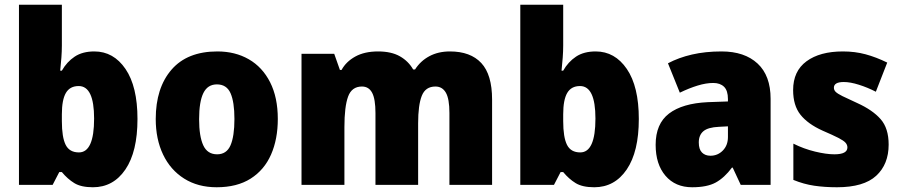

<svg xmlns="http://www.w3.org/2000/svg" viewBox="-20 -780 3803 810"><path d="M241 -588Q241 -564 239 -537Q237 -510 234 -482H241Q262 -519 295 -541Q328 -563 378 -563Q459 -563 509.5 -489Q560 -415 560 -278Q560 -140 509 -65Q458 10 372 10Q322 10 293.5 -7.5Q265 -25 241 -54H230L202 0H60V-760H241ZM312 -417Q275 -417 258 -388Q241 -359 241 -298V-269Q241 -201 257 -169Q273 -137 313 -137Q377 -137 377 -280Q377 -417 312 -417Z M1152 -278Q1152 -193 1123.5 -128Q1095 -63 1037.5 -26.5Q980 10 894 10Q815 10 757 -26.5Q699 -63 668 -128Q637 -193 637 -278Q637 -409 703.5 -486Q770 -563 897 -563Q972 -563 1029.5 -530Q1087 -497 1119.5 -433Q1152 -369 1152 -278ZM820 -277Q820 -205 837.5 -167Q855 -129 896 -129Q936 -129 952.5 -167Q969 -205 969 -278Q969 -350 952.5 -387Q936 -424 895 -424Q856 -424 838 -387.5Q820 -351 820 -277Z M1878 -563Q1965 -563 2010.5 -514Q2056 -465 2056 -360V0H1876V-303Q1876 -363 1861 -389Q1846 -415 1817 -415Q1775 -415 1759.5 -376Q1744 -337 1744 -260V0H1564V-303Q1564 -362 1550 -388.5Q1536 -415 1507 -415Q1464 -415 1448.5 -372.5Q1433 -330 1433 -244V0H1252V-553H1390L1414 -485H1421Q1440 -520 1479 -541.5Q1518 -563 1575 -563Q1631 -563 1667 -542.5Q1703 -522 1723 -487H1731Q1754 -523 1791.5 -543Q1829 -563 1878 -563Z M2356 -588Q2356 -564 2354 -537Q2352 -510 2349 -482H2356Q2377 -519 2410 -541Q2443 -563 2493 -563Q2574 -563 2624.5 -489Q2675 -415 2675 -278Q2675 -140 2624 -65Q2573 10 2487 10Q2437 10 2408.5 -7.5Q2380 -25 2356 -54H2345L2317 0H2175V-760H2356ZM2427 -417Q2390 -417 2373 -388Q2356 -359 2356 -298V-269Q2356 -201 2372 -169Q2388 -137 2428 -137Q2492 -137 2492 -280Q2492 -417 2427 -417Z M3024 -563Q3121 -563 3176 -512Q3231 -461 3231 -363V0H3105L3071 -73H3068Q3036 -30 2999.5 -10Q2963 10 2900 10Q2829 10 2787.5 -38.5Q2746 -87 2746 -169Q2746 -258 2802.5 -301Q2859 -344 2966 -349L3051 -352V-362Q3051 -398 3034.5 -414Q3018 -430 2989 -430Q2959 -430 2923 -419Q2887 -408 2848 -389L2798 -513Q2843 -537 2899.5 -550Q2956 -563 3024 -563ZM3013 -245Q2967 -243 2947.5 -226.5Q2928 -210 2928 -179Q2928 -150 2941.5 -136.5Q2955 -123 2977 -123Q3008 -123 3029.5 -145Q3051 -167 3051 -202V-247Z M3729 -170Q3729 -87 3676.5 -38.5Q3624 10 3511 10Q3459 10 3415 3.5Q3371 -3 3327 -21V-174Q3371 -152 3418.5 -140.5Q3466 -129 3500 -129Q3555 -129 3555 -158Q3555 -169 3547 -178Q3539 -187 3516.5 -198.5Q3494 -210 3450 -229Q3388 -257 3357 -296Q3326 -335 3326 -400Q3326 -480 3382.5 -521.5Q3439 -563 3536 -563Q3587 -563 3631.5 -551Q3676 -539 3723 -516L3675 -393Q3640 -411 3603.5 -422.5Q3567 -434 3540 -434Q3498 -434 3498 -410Q3498 -400 3505.5 -392.5Q3513 -385 3534 -374.5Q3555 -364 3597 -345Q3661 -316 3695 -277.5Q3729 -239 3729 -170Z"/></svg>

Font: Noto Sans Malayalam SemiCondensed Black
Style: Regular
Weight: 900
Width: 4
Designer: Jelle Bosma - Monotype Design Team
Foundry: Monotype Imaging Inc.
Version: Version 2.104; ttfautohint (v1.8.4.7-5d5b)